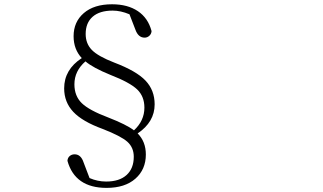

<svg xmlns="http://www.w3.org/2000/svg" viewBox="-20 -786 1540 916"><path d="M496.1 -225.6Q584 -191.4 619.1 -164.1Q668.9 -210 668.9 -272.5Q668.9 -326.2 634.3 -359.4Q599.6 -392.6 506.8 -428.7Q422.9 -462.9 387.7 -493.2Q335 -447.3 335 -383.8Q335 -328.1 370.1 -293.9Q405.3 -259.8 496.1 -225.6ZM626 -644.5 597.7 -717.8Q555.7 -735.4 517.6 -735.4Q455.1 -735.4 421.9 -706.1Q388.7 -676.8 388.7 -624Q388.7 -578.1 418 -547.9Q447.3 -517.6 525.4 -487.3Q630.9 -447.3 674.3 -401.4Q717.8 -355.5 717.8 -288.1Q717.8 -204.1 636.7 -149.4Q675.8 -110.4 675.8 -48.8Q675.8 22.5 626 66.4Q576.2 110.4 488.3 110.4Q337.9 110.4 301.8 -18.6Q302.7 -33.2 312.5 -41.5Q322.3 -49.8 335.9 -49.8Q366.2 -49.8 378.9 -10.7L407.2 63.5Q445.3 80.1 486.3 80.1Q549.8 80.1 584 48.8Q618.2 17.6 618.2 -38.1Q618.2 -82 587.9 -109.4Q557.6 -136.7 469.7 -170.9Q373 -206.1 329.6 -252.4Q286.1 -298.8 286.1 -364.3Q286.1 -454.1 370.1 -508.8Q331.1 -550.8 331.1 -613.3Q331.1 -681.6 379.9 -723.6Q428.7 -765.6 514.6 -765.6Q588.9 -765.6 637.7 -732.9Q686.5 -700.2 703.1 -637.7Q702.1 -624 692.4 -615.2Q682.6 -606.4 669.9 -606.4Q639.6 -606.4 626 -644.5Z"/></svg>

Font: Bpmf Zihi Serif Light
Style: Light
Weight: 300
Foundry: But Ko
Version: Version 1.320